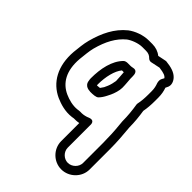

<svg xmlns="http://www.w3.org/2000/svg" viewBox="-239 -647 1037 1037"><g transform="rotate(45 280.0 -128.5)"><path d="M349 -260C349 -284 346 -308 345 -326C345 -337 345 -346 344 -355C343 -362 339 -384 312 -377C307 -376 302 -375 297 -375H275C265 -375 256 -372 251 -367C207 -323 192 -250 192 -176C192 -171 193 -163 194 -159C198 -122 236 -123 236 -123C238 -123 240 -122 241 -122H243C262 -122 285 -123 294 -132C305 -143 314 -157 321 -171L331 -191C340 -210 349 -239 349 -260ZM299 -262C297 -247 292 -227 286 -213L277 -193C274 -188 269 -181 264 -174C258 -173 252 -173 243 -172C243 -174 242 -175 242 -178C242 -239 256 -295 281 -325H295C296 -303 299 -281 299 -262ZM473 -457 466 -444C464 -440 462 -434 462 -431C462 -424 462 -417 464 -412C470 -395 474 -381 474 -359V-334C474 -306 472 -281 467 -258C466 -255 467 -251 467 -249C473 -213 477 -172 477 -135V-133C481 -90 485 -52 485 -11C485 0 486 11 486 22V177C486 208 458 235 427 235C396 235 369 208 369 177V5C369 5 373 -33 335 -18L325 -14C309 -9 296 -7 280 -8C273 -8 267 -7 261 -6C227 -2 192 -12 165 -24C105 -51 68 -109 76 -207C80 -242 82 -271 89 -299C108 -371 137 -425 182 -462C202 -477 240 -492 270 -492H297C315 -492 328 -487 339 -475C345 -469 354 -466 362 -468L414 -479C453 -474 465 -468 473 -457ZM427 285C486 285 536 236 536 177V22C536 -33 532 -82 527 -136C527 -174 523 -214 517 -252C522 -278 524 -305 524 -334V-359C524 -385 520 -405 513 -425L517 -433C531 -457 519 -482 504 -497C484 -517 454 -525 416 -529C414 -529 411 -529 408 -528L364 -519C346 -534 322 -542 297 -542H270C226 -542 181 -524 152 -502C94 -455 62 -389 41 -311C32 -277 30 -245 26 -211C17 -96 64 -15 145 22C177 36 220 50 268 44C272 43 279 42 280 42C292 42 304 42 319 39V177C319 236 368 285 427 285Z"/></g></svg>

Font: Blanket
Style: BlkOutline
Weight: 900
Foundry: Cannot Into Space Fonts
Version: Version 0.9